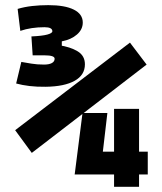

<svg xmlns="http://www.w3.org/2000/svg" viewBox="-20 -723 626 743"><path d="M103 -131.3 38.6 -219.2 482.9 -558.1 547.4 -473.1ZM269 -47.9 299.3 -285.6H395.5L367.7 -47.9ZM268.6 -47.9 307.1 -136.2H425.8V-47.9ZM513.7 -47.9V-136.2H551.8V-47.9ZM421.4 0V-301.8H518.1V0ZM157.2 -387.2Q123 -386.7 94.2 -390.1Q65.4 -393.6 42.5 -399.9L62.5 -483.4Q79.6 -480.5 101.3 -476.8Q123 -473.1 150.4 -473.1Q169.9 -473.1 180.7 -479Q191.4 -484.9 191.4 -495.6Q191.4 -502.4 181.6 -505.6Q171.9 -508.8 153.8 -508.8H106.4V-564L207 -548.3Q252.4 -541.5 280.5 -524.4Q308.6 -507.3 308.6 -474.1Q308.6 -432.6 269 -410.4Q229.5 -388.2 157.2 -387.2ZM106.4 -508.8 101.6 -582Q144.5 -584 163.6 -589.4Q182.6 -594.7 182.6 -602.1Q182.6 -617.7 152.3 -617.7Q100.1 -617.7 58.6 -603.5L48.3 -688.5Q74.2 -696.3 104.2 -699.7Q134.3 -703.1 167 -703.1Q231 -703.1 265.6 -685.8Q300.3 -668.5 300.3 -635.7Q300.3 -608.9 277.8 -589.4Q255.4 -569.8 219.2 -563V-531.7Z"/></svg>

Font: Cascadia Code
Style: Regular
Weight: 400
Monospace: yes
Designer: Aaron Bell
Foundry: Saja Typeworks
Version: Version 2106.017